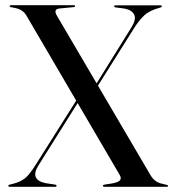

<svg xmlns="http://www.w3.org/2000/svg" viewBox="-20 -720 670 740"><path d="M560 -45Q568.5 -31 578 -23.8Q587.5 -16.5 598 -13.5Q608.5 -10.5 620.5 -8Q624.5 -7.5 626 -6.5Q627.5 -5.5 627.5 -4Q627.5 -2 626.2 -1Q625 0 622.5 0H382Q379.5 0 378 -1.2Q376.5 -2.5 376.5 -4Q376.5 -6 378.5 -7Q380.5 -8 385.5 -9Q415 -12.5 428.8 -17.2Q442.5 -22 444.8 -29.5Q447 -37 440 -48L83 -658Q75.5 -671 66.5 -677.5Q57.5 -684 47 -687Q36.5 -690 23.5 -692Q19.5 -693 18.2 -694Q17 -695 17 -696Q17 -698 18.8 -699Q20.5 -700 22.5 -700H264.5Q267 -700 268.2 -699.2Q269.5 -698.5 269.5 -696.5Q269.5 -695 268.2 -694Q267 -693 263.5 -692.5L211 -687.5Q197 -686.5 194.5 -679.5Q192 -672.5 198.5 -661ZM342 -365 333.5 -368.5 487.5 -616Q506 -646.5 497 -664Q488 -681.5 460 -687L425 -691.5Q422.5 -692 421.2 -693Q420 -694 420 -695.5Q420 -697.5 421.2 -698.5Q422.5 -699.5 425 -699.5H599Q603.5 -699.5 603.5 -696Q603.5 -694.5 602 -693Q600.5 -691.5 596.5 -690.5Q555.5 -679.5 535.5 -660.2Q515.5 -641 498 -613.5ZM291.5 -360.5 300 -356 128.5 -83Q110.5 -54.5 118 -37.2Q125.5 -20 156 -14L193 -8.5Q195.5 -7.5 196.8 -6.8Q198 -6 198 -4Q198 -2.5 196.8 -1.2Q195.5 0 193 0H17.5Q15.5 0 13.8 -1.2Q12 -2.5 12 -4Q12 -6 13.2 -7Q14.5 -8 17.5 -8.5Q45 -14.5 61.8 -23.5Q78.5 -32.5 91.2 -47.8Q104 -63 119.5 -88Z"/></svg>

Font: Fraunces 96pt
Style: Regular
Weight: 400
Version: Version 1.000;[b76b70a41]